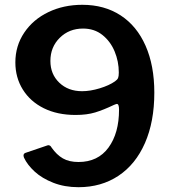

<svg xmlns="http://www.w3.org/2000/svg" viewBox="-20 -771 715 800"><path d="M202 -9.5C233.3 2.8 268.3 9 307 9C370.3 9 425.8 -6.8 473.5 -38.5C521.2 -70.2 558 -115.7 584 -175C610 -234.3 623 -304.3 623 -385C623 -460.3 610.8 -525.5 586.5 -580.5C562.2 -635.5 527.5 -677.7 482.5 -707C437.5 -736.3 384.3 -751 323 -751C271 -751 223.8 -740.8 181.5 -720.5C139.2 -700.2 105.7 -671.7 81 -635C56.3 -598.3 44 -557 44 -511C44 -469 54.3 -431.3 75 -398C95.7 -364.7 124.8 -338.7 162.5 -320C200.2 -301.3 244.3 -292 295 -292C326.3 -292 353.5 -295.5 376.5 -302.5C399.5 -309.5 425.7 -320 455 -334C461.7 -336.7 465.7 -338 467 -338C473 -338 476 -330 476 -314C476 -248.7 461.3 -196 432 -156C402.7 -116 361 -96 307 -96C281 -96 259.3 -101 242 -111C224.7 -121 209 -136 195 -156C191.7 -162.7 187 -166 181 -166L177 -165L86 -134C80.7 -132 78 -128.3 78 -123C78 -121 78.7 -118 80 -114C89.3 -94 104.2 -74.7 124.5 -56C144.8 -37.3 170.7 -21.8 202 -9.5ZM395.5 -403C369.2 -395 344.7 -391 322 -391C283.3 -391 251.7 -402.8 227 -426.5C202.3 -450.2 190 -480.3 190 -517C190 -555.7 203 -587.8 229 -613.5C255 -639.2 287.3 -652 326 -652C357.3 -652 384.2 -643.2 406.5 -625.5C428.8 -607.8 445.8 -585 457.5 -557C469.2 -529 475 -499.7 475 -469C475 -458.3 474 -450.7 472 -446C470 -441.3 465.7 -436.7 459 -432C443 -420.7 421.8 -411 395.5 -403Z"/></svg>

Font: Libre Franklin SemiBold
Style: Regular
Weight: 600
Designer: Pablo Impallari, Rodrigo Fuenzalida
Foundry: Impallari Type
Version: Version 1.002; ttfautohint (v1.5)